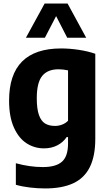

<svg xmlns="http://www.w3.org/2000/svg" viewBox="-20 -828 609 1078"><path d="M69 209.5V88.5Q147 110 220.5 110Q294 110 328 79.8Q362 49.5 362 -22V-58.5H354.5Q334 -28.5 301.5 -11.8Q269 5 226.5 5Q173.5 5 129.2 -23.5Q85 -52 58 -112.2Q31 -172.5 31 -263Q31 -555.5 322.5 -556Q371.5 -556 422.5 -548.2Q473.5 -540.5 515 -526V-49Q515 49 484 110.8Q453 172.5 390.8 201.2Q328.5 230 233.5 230Q193 230 149.5 225Q106 220 69 209.5ZM362 -150V-433Q333 -439 308.5 -439Q247 -439 216.8 -401.5Q186.5 -364 186.5 -276.5Q186.5 -217 198.5 -182.8Q210.5 -148.5 232.8 -134.8Q255 -121 289 -121Q309.5 -121 329 -128.5Q348.5 -136 362 -150ZM464 -616H357.5L295 -737.5L232 -616H125.5L230.5 -808H359.5Z"/></svg>

Font: Encode Sans Semi Condensed
Style: Bold
Weight: 700
Width: 4
Designer: Multiple Designers
Foundry: Impallari Type
Version: Version 2.000